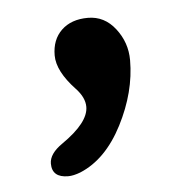

<svg xmlns="http://www.w3.org/2000/svg" viewBox="-33 -153 316 340"><g transform="rotate(-5 125.0 17.0)"><path d="M75.7 155.3Q46.9 155.3 46.9 130.4Q46.9 112.8 70.3 96.7Q118.2 63.5 118.2 35.6Q118.2 19 102.5 2.4Q70.3 -31.7 70.3 -59.8Q70.3 -87.9 87.6 -104.5Q105 -121.1 134.5 -121.1Q164.1 -121.1 183.3 -96.2Q202.6 -71.3 202.6 -40Q202.6 16.6 173.1 74Q143.6 131.3 97.7 150.4Q85 155.3 75.7 155.3Z"/></g></svg>

Font: Oldenburg
Style: Regular
Weight: 400
Designer: Nicole Fally
Foundry: Nicole Fally
Version: Version 1.001